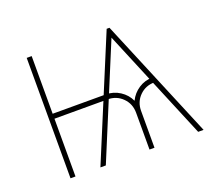

<svg xmlns="http://www.w3.org/2000/svg" viewBox="-96 -677 930 813"><g transform="rotate(-20 369.0 -271.0)"><path d="M668.5 0 454.6 -513.2 456.5 -542.5H466.3L692.9 0ZM93.3 0V-542.5H115.7V0ZM105 -260.3V-282.7H353V-260.3ZM449.2 0V-166Q449.2 -206.1 422.1 -233.2Q395 -260.3 355 -260.3V-282.7Q389.6 -282.7 418.2 -264.2Q446.8 -245.6 460.4 -215.8Q474.6 -245.6 502.9 -264.2Q531.2 -282.7 565.9 -282.7V-260.3Q525.9 -260.3 498.8 -233.2Q471.7 -206.1 471.7 -166V0ZM228 0 453.6 -542.5H464.4L465.3 -513.2L252.4 0Z"/></g></svg>

Font: Inter 16pt Thin
Style: Regular
Weight: 250
Version: Version 4.001;git-66647c0bb